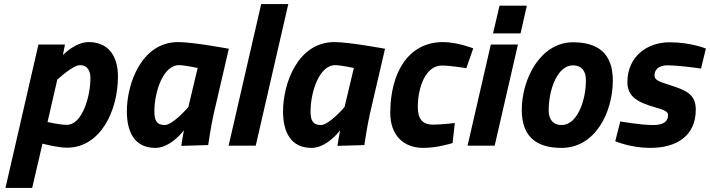

<svg xmlns="http://www.w3.org/2000/svg" viewBox="-20 -720 3509 949"><path d="M376 -398C412 -398 427 -370 427 -334C427 -243 386 -103 311 -103C273 -103 215 -117 215 -117L263 -326C263 -326 339 -398 376 -398ZM139 209 190 -10C190 -10 264 10 311 10C477 10 563 -173 563 -342C563 -439 519 -512 418 -512C352 -512 291 -448 291 -448L301 -500H170L7 209Z M865 -398C891 -398 957 -384 957 -384L911 -191C911 -191 835 -102 794 -102C753 -102 743 -127 743 -170C743 -261 784 -398 865 -398ZM748 11C825 11 889 -76 889 -76C885 -59 876 1 876 1L1009 -3C1009 -3 1022 -94 1036 -156L1111 -479C1111 -479 934 -512 861 -512C679 -512 607 -306 607 -170C607 -66 646 11 748 11Z M1244 0 1405 -700H1271L1110 0Z M1637 -398C1663 -398 1729 -384 1729 -384L1683 -191C1683 -191 1607 -102 1566 -102C1525 -102 1515 -127 1515 -170C1515 -261 1556 -398 1637 -398ZM1520 11C1597 11 1661 -76 1661 -76C1657 -59 1648 1 1648 1L1781 -3C1781 -3 1794 -94 1808 -156L1883 -479C1883 -479 1706 -512 1633 -512C1451 -512 1379 -306 1379 -170C1379 -66 1418 11 1520 11Z M2170 -512C1995 -512 1909 -356 1909 -162C1909 -50 1976 11 2072 11C2144 11 2217 -13 2217 -13L2228 -112C2228 -112 2164 -104 2121 -104C2066 -104 2045 -135 2045 -191C2045 -285 2082 -396 2164 -396C2208 -396 2285 -383 2285 -383L2319 -481C2319 -481 2240 -512 2170 -512Z M2553 -555 2584 -692H2449L2417 -555ZM2425 0 2540 -500H2406L2291 0Z M2756 -102C2714 -102 2692 -129 2692 -175C2692 -279 2736 -397 2812 -397C2854 -397 2876 -370 2876 -324C2876 -220 2832 -102 2756 -102ZM2812 -511C2652 -511 2559 -331 2559 -177C2559 -43 2632 11 2756 11C2924 11 3009 -168 3009 -322C3009 -456 2936 -511 2812 -511Z M3469 -480C3469 -480 3395 -511 3289 -511C3181 -511 3081 -443 3081 -313C3081 -241 3135 -213 3220 -189C3262 -177 3282 -169 3282 -151C3282 -123 3264 -102 3209 -102C3142 -102 3046 -120 3046 -120L3021 -22C3021 -22 3097 11 3194 11C3324 11 3419 -48 3419 -178C3419 -255 3371 -274 3286 -301C3232 -318 3215 -326 3215 -348C3215 -375 3236 -397 3277 -397C3342 -397 3445 -381 3445 -381L3469 -480Z"/></svg>

Font: RazerF5
Style: Bold Italic
Weight: 700
Foundry: Razer Inc.
Version: Version 2